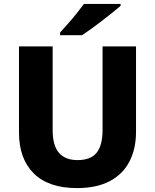

<svg xmlns="http://www.w3.org/2000/svg" viewBox="-20 -951 791 981"><path d="M675 -277Q675 -191 641.5 -126Q608 -61 541 -25.5Q474 10 373 10Q228 10 152.5 -65Q77 -140 77 -274V-714H249V-286Q249 -208 281 -170.5Q313 -133 376 -133Q444 -133 474 -171Q504 -209 504 -287V-714H675ZM596 -921Q580 -907 555 -887Q530 -867 501.5 -845Q473 -823 446 -803.5Q419 -784 399 -771H287V-785Q303 -803 326 -828.5Q349 -854 371 -881.5Q393 -909 409 -931H596Z"/></svg>

Font: Noto Sans Syriac ExtraBold
Style: Regular
Weight: 800
Designer: Patrick Giasson and the Monotype Design Team
Foundry: Monotype Imaging Inc.
Version: Version 3.000; ttfautohint (v1.8.4.7-5d5b)